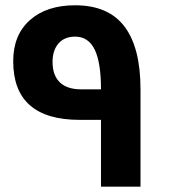

<svg xmlns="http://www.w3.org/2000/svg" viewBox="-20 -704 640 724"><path d="M360.8 -252H280.8Q29.8 -252 29.8 -473.1Q29.8 -572.3 92.8 -628.2Q155.8 -684.1 263.2 -684.1Q388.2 -684.1 449 -604.5Q509.8 -524.9 509.8 -367.2V0H360.8ZM360.8 -367.2Q360.8 -468.8 336.9 -517.3Q313 -565.9 263.2 -565.9Q223.1 -565.9 200.7 -540.3Q178.2 -514.6 178.2 -470.2Q178.2 -419.9 205.6 -393.6Q232.9 -367.2 285.2 -367.2Z"/></svg>

Font: Droid Arabic Kufi
Style: Bold
Weight: 700
Designer: Pascal Zoghbi
Foundry: Irfont.ir
Version: Version 1.00 February 28, 2013, initial release